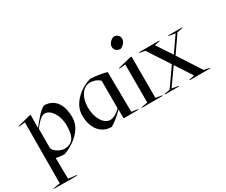

<svg xmlns="http://www.w3.org/2000/svg" viewBox="-150 -1144 2146 1821"><g transform="rotate(-30 923.0 -234.0)"><path d="M147 250 251 249V243L160 232L157 3C182 10 212 14 249 14C315 -7 487 -96 487 -252C487 -412 411 -484 310 -484C264 -466 203 -389 157 -330H154L156 -470H144L5 -435V-428L73 -435L70 231L-5 242V248ZM157 -109V-316C195 -366 239 -415 278 -415C334 -415 402 -336 402 -211C402 -86 363 -30 272 -30C228 -30 157 -74 157 -109Z M576 -221C576 -83 646 14 766 14C796 -4 858 -48 903 -98V0H987L1067 -1V-7L997 -18L992 -456C956 -468 876 -481 817 -484C726 -463 576 -363 576 -221ZM661 -258C661 -379 722 -454 794 -454C837 -454 871 -441 901 -414V-113C865 -72 822 -50 786 -50C723 -50 661 -134 661 -258Z M1102 0H1331V-6L1261 -18V-470H1243L1104 -435V-428L1172 -435V-18L1102 -6ZM1208 -585C1245 -600 1269 -631 1269 -662C1269 -698 1238 -721 1204 -718C1168 -703 1144 -675 1144 -643C1144 -605 1175 -585 1208 -585Z M1556 -216 1402 -452 1341 -464V-470H1565V-464L1507 -452L1617 -285L1733 -452L1661 -464V-470H1815V-464L1754 -452L1627 -269L1790 -18L1851 -6V0H1627V-6L1685 -18L1567 -200L1438 -18L1509 -6V0H1355V-6L1417 -18Z"/></g></svg>

Font: Mazius Display
Style: Regular
Weight: 400
Designer: Alberto Casagrande & Collletttivo
Foundry: Collletttivo
Version: Version 2.000;Glyphs 3.2 (3217)